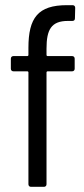

<svg xmlns="http://www.w3.org/2000/svg" viewBox="-20 -723 324 743"><path d="M243 -642H260C266 -642 270 -645 270 -652L271 -693C271 -699 267 -703 261 -703H239C127 -703 90 -654 90 -538V-510C90 -508 88 -506 86 -506H32C26 -506 22 -502 22 -496V-457C22 -451 26 -447 32 -447H86C88 -447 90 -445 90 -443V-10C90 -4 94 0 100 0H150C156 0 160 -4 160 -10V-443C160 -445 162 -447 164 -447H259C265 -447 269 -451 269 -457V-496C269 -502 265 -506 259 -506H164C162 -506 160 -508 160 -510V-535C160 -608 178 -642 243 -642Z"/></svg>

Font: Barlow Semi Condensed
Style: Regular
Weight: 400
Width: 4
Designer: Jeremy Tribby
Foundry: Tribby Type
Version: Version 1.422;hotconv 1.0.109;makeotfexe 2.5.65596